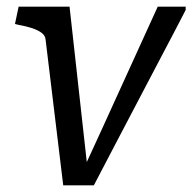

<svg xmlns="http://www.w3.org/2000/svg" viewBox="-20 -557 578 577"><path d="M189 -537H36L25 -485L37 -482Q60 -478 77.5 -472Q95 -466 105.5 -458Q116 -450 117 -438L170 0H262Q296 -66 331 -132Q366 -198 400 -263.5Q434 -329 469 -395Q504 -461 538 -527V-537H454Q426 -475 397.5 -413Q369 -351 341 -289Q313 -227 284.5 -165Q256 -103 227 -40L245 -32Z"/></svg>

Font: Roboto Serif
Style: Italic
Weight: 400
Italic angle: -10°
Designer: Greg Gazdowicz
Foundry: Commercial Type
Version: Version 1.008